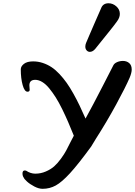

<svg xmlns="http://www.w3.org/2000/svg" viewBox="-20 -1163 843 1200"><path d="M579.1 -295.4 549.8 -247.1Q468.8 -136.2 417.5 -80.3Q366.2 -24.4 328.4 -3.7Q290.5 17.1 246.1 17.1Q222.2 17.1 194.3 2.4Q166.5 -12.2 148.9 -28.3Q131.3 -44.4 128.4 -52.7Q120.6 -63.5 120.6 -79.1Q120.6 -97.7 135.7 -97.7Q138.7 -97.7 143.1 -96.2Q171.4 -77.6 200.2 -77.6Q234.9 -77.6 266.1 -91.1Q297.4 -104.5 318.6 -123.3Q339.8 -142.1 361.1 -171.4Q382.3 -200.7 393.8 -222.4Q405.3 -244.1 420.2 -274.2Q435.1 -304.2 441.4 -314.9Q422.4 -362.3 405.8 -400.6Q389.2 -439 368.7 -481Q348.1 -522.9 328.4 -554.2Q308.6 -585.4 287.4 -611.3Q266.1 -637.2 243.9 -650.6Q221.7 -664.1 200.2 -664.1Q163.6 -664.1 163.6 -629.4Q163.6 -624 164.6 -614.7Q165.5 -605.5 165.5 -602.1Q165.5 -589.8 151.9 -589.8Q133.3 -589.8 121.6 -631.3Q109.9 -672.9 109.9 -729.5Q109.9 -748.5 129.6 -763.9Q149.4 -779.3 187 -779.3Q218.3 -779.3 247.6 -769.5Q276.9 -759.8 302 -743.2Q327.1 -726.6 351.6 -700.4Q376 -674.3 396.5 -645.5Q417 -616.7 438.2 -578.6Q459.5 -540.5 477.1 -503.9Q494.6 -467.3 514.6 -421.9Q560.5 -505.4 623.8 -628.7Q687 -752 689 -755.9Q695.3 -767.6 712.2 -774.9Q729 -782.2 748.5 -782.2Q771.5 -782.2 787.4 -768.8Q803.2 -755.4 803.2 -728Q803.2 -708.5 790.5 -677.7Q764.6 -617.7 706.1 -510Q647.5 -402.3 579.1 -295.4ZM518.1 -895Q520.5 -900.4 539.1 -944.3Q557.6 -988.3 570.3 -1016.6Q599.1 -1082.5 611.8 -1111.3Q623.5 -1142.6 658.2 -1142.6Q685.1 -1142.6 707 -1123.3Q729 -1104 729 -1076.2Q729 -1052.7 710.9 -1028.8Q694.8 -1006.3 667 -971.7Q639.2 -937 610.1 -900.9Q581.1 -864.7 574.7 -856.9Q559.1 -838.9 541.5 -838.9Q529.8 -838.9 521.5 -848.1Q513.2 -857.4 513.2 -871.6Q513.2 -883.3 518.1 -895Z"/></svg>

Font: iCiel Pacifico
Style: Regular
Weight: 400
Designer: Vernon Adams
Foundry: Vernon Adams
Version: Version 1.00 September 26, 2014, initial release